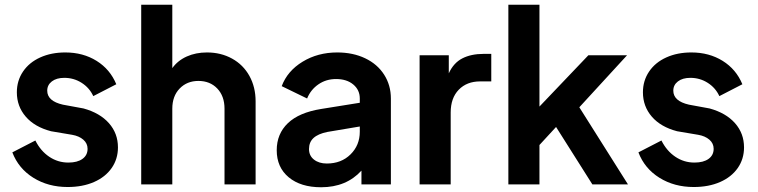

<svg xmlns="http://www.w3.org/2000/svg" viewBox="-20 -777 3192 809"><path d="M32 -135 129 -185Q151 -141 187.5 -116.5Q224 -92 268 -92Q306 -92 327.5 -107.5Q349 -123 349 -150Q349 -173 331 -188.5Q313 -204 284 -209L195 -224Q126 -242 88.5 -285.5Q51 -329 51 -388Q51 -437 77 -475.5Q103 -514 149.5 -535Q196 -556 255 -556Q330 -556 387 -520.5Q444 -485 470 -422L373 -372Q357 -407 324 -428Q291 -449 251 -449Q218 -449 198.5 -434Q179 -419 179 -395Q179 -351 245 -336L332 -320Q401 -301 439 -258Q477 -215 477 -156Q477 -107 450.5 -69Q424 -31 376 -10Q328 11 265 11Q183 11 120.5 -28Q58 -67 32 -135Z M575 -757H706V-490Q729 -522 767 -539Q805 -556 852 -556Q911 -556 958 -530Q1005 -504 1031 -457Q1057 -410 1057 -350V0H926V-319Q926 -372 895.5 -404Q865 -436 816 -436Q768 -436 737 -404Q706 -372 706 -319V0H575Z M1146 -144Q1146 -213 1193 -258Q1240 -303 1334 -318L1496 -344V-362Q1496 -398 1468.5 -421Q1441 -444 1396 -444Q1354 -444 1321.5 -421.5Q1289 -399 1274 -362L1167 -414Q1191 -478 1255 -517Q1319 -556 1401 -556Q1467 -556 1518.5 -531.5Q1570 -507 1598.5 -462.5Q1627 -418 1627 -362V0H1503V-58Q1439 12 1333 12Q1247 12 1196.5 -30Q1146 -72 1146 -144ZM1357 -88Q1418 -88 1457 -126.5Q1496 -165 1496 -222V-244L1359 -221Q1320 -213 1301 -195.5Q1282 -178 1282 -149Q1282 -121 1303 -104.5Q1324 -88 1357 -88Z M1748 -544H1871V-468Q1891 -512 1928 -531Q1965 -550 2018 -550H2050V-434H2003Q1947 -434 1913 -399Q1879 -364 1879 -303V0H1748Z M2122 -757H2253V-328L2459 -544H2622L2421 -325L2626 0H2476L2323 -242L2253 -166V0H2122Z M2670 -135 2767 -185Q2789 -141 2825.5 -116.5Q2862 -92 2906 -92Q2944 -92 2965.5 -107.5Q2987 -123 2987 -150Q2987 -173 2969 -188.5Q2951 -204 2922 -209L2833 -224Q2764 -242 2726.5 -285.5Q2689 -329 2689 -388Q2689 -437 2715 -475.5Q2741 -514 2787.5 -535Q2834 -556 2893 -556Q2968 -556 3025 -520.5Q3082 -485 3108 -422L3011 -372Q2995 -407 2962 -428Q2929 -449 2889 -449Q2856 -449 2836.5 -434Q2817 -419 2817 -395Q2817 -351 2883 -336L2970 -320Q3039 -301 3077 -258Q3115 -215 3115 -156Q3115 -107 3088.5 -69Q3062 -31 3014 -10Q2966 11 2903 11Q2821 11 2758.5 -28Q2696 -67 2670 -135Z"/></svg>

Font: Evergrow Sans
Style: Bold
Weight: 700
Foundry: 10Web
Version: Version 1.000